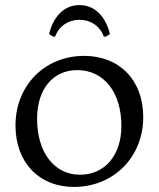

<svg xmlns="http://www.w3.org/2000/svg" viewBox="-20 -727 625 756"><path d="M293 -649C335 -649 372 -627 389 -583H397L413 -593C399 -650 362 -707 293 -707C224 -707 187 -650 173 -593L189 -583H197C214 -627 251 -649 293 -649ZM271 9C427 9 544 -108 544 -266C544 -411 451 -507 311 -507C157 -507 41 -391 41 -233C41 -88 133 9 271 9ZM295 -39C194 -39 126 -126 126 -260C126 -376 189 -451 284 -451C388 -451 458 -365 458 -231C458 -115 392 -39 295 -39Z"/></svg>

Font: Alegreya SC
Style: Regular
Weight: 400
Designer: Juan Pablo del Peral
Foundry: Huerta Tipografica
Version: Version 2.007;PS 002.007;hotconv 1.0.88;makeotf.lib2.5.64775